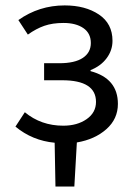

<svg xmlns="http://www.w3.org/2000/svg" viewBox="-20 -518 496 710"><path d="M185.1 171.9 182.1 9.8Q99.6 2 37.1 -49.8L71.8 -103Q131.8 -53.2 213.9 -53.2Q265.6 -53.2 300.3 -77.4Q335 -101.6 335 -141.1Q335 -221.2 210 -221.2H143.1V-284.2H199.2Q256.8 -284.2 286.4 -304Q315.9 -323.7 315.9 -358.9Q315.9 -395 288.3 -414.1Q260.7 -433.1 214.8 -433.1Q174.3 -433.1 144 -422.6Q113.8 -412.1 83 -390.1L47.9 -443.8Q124.5 -498 219.2 -498Q295.4 -498 345.7 -464.4Q396 -430.7 396 -367.2Q396 -332 374.5 -303Q353 -273.9 314.9 -258.8V-254.9Q416 -228 416 -133.8Q416 -78.1 373.3 -40.3Q330.6 -2.4 264.2 8.8L254.9 171.9Z"/></svg>

Font: Source Sans Pro
Style: Regular
Weight: 400
Designer: Paul D. Hunt
Foundry: Adobe Systems Incorporated
Version: Version 3.006;hotconv 1.0.111;makeotfexe 2.5.65597